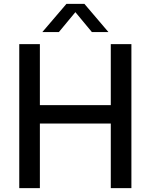

<svg xmlns="http://www.w3.org/2000/svg" viewBox="-20 -967 774 987"><path d="M79 0V-740H185V-426.5H549.5V-740H655.5V0H549.5V-332H185V0ZM537.5 -802H452.5L367.5 -904.5L282.5 -802H197.5L321.5 -947H414Z"/></svg>

Font: Encode Sans Medium
Style: Regular
Weight: 500
Designer: Multiple Designers
Foundry: Impallari Type
Version: Version 2.000